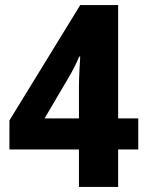

<svg xmlns="http://www.w3.org/2000/svg" viewBox="-20 -734 579 754"><path d="M523 -147V-269H444V-714H295L17 -261V-147H290V0H444V-147ZM290 -269H155L248 -427C266 -457 280 -485 291 -512H295C294 -493 290 -431 290 -392Z"/></svg>

Font: Noto Sans Sinhala UI SemiCondensed ExtraBold
Style: Regular
Weight: 800
Width: 4
Designer: Jelle Bosma - Monotype Design Team
Foundry: Monotype Imaging Inc.
Version: Version 2.006